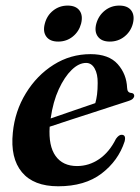

<svg xmlns="http://www.w3.org/2000/svg" viewBox="-20 -657 503 688"><path d="M426.5 -150Q404 -81 344 -35.2Q284 10.5 188.5 10.5Q100.5 10.5 58.5 -40Q16.5 -90.5 26 -182Q33.5 -259 72.8 -323Q112 -387 172.2 -425Q232.5 -463 304.5 -463Q370 -463 401.8 -427.2Q433.5 -391.5 435.5 -342Q436 -325 450 -324Q460.5 -323 461 -314Q461 -308.5 456.2 -303.5Q451.5 -298.5 438.5 -294.5Q423 -289.5 390 -278.8Q357 -268 315.5 -254.5Q274 -241 232.2 -227.5Q190.5 -214 158 -203Q153.5 -134 179.2 -98Q205 -62 256 -62Q299 -62 335.5 -87Q372 -112 395.5 -159.5Q406.5 -175 416.5 -174Q432.5 -173.5 426.5 -150ZM288.5 -431.5Q262.5 -431.5 236.8 -406.5Q211 -381.5 190.5 -337Q170 -292.5 161.5 -232.5Q200 -246 245.5 -261.5Q291 -277 321.5 -287.5Q325.5 -301 327.8 -318.8Q330 -336.5 330 -359.5Q330.5 -391.5 319.2 -411.5Q308 -431.5 288.5 -431.5ZM188.5 -508Q159 -508 146 -525.8Q133 -543.5 140.5 -572Q148 -601.5 170.5 -619.2Q193 -637 222.5 -637Q252 -637 265 -619.2Q278 -601.5 270.5 -572Q263 -544 240.8 -526Q218.5 -508 188.5 -508ZM373.5 -508Q344 -508 330.8 -525.8Q317.5 -543.5 325 -572Q333 -601 355.5 -619Q378 -637 407.5 -637Q437.5 -637 450.5 -619.2Q463.5 -601.5 456 -572Q448.5 -544 426 -526Q403.5 -508 373.5 -508Z"/></svg>

Font: Fraunces 72pt S000 SemiBold
Style: Italic
Weight: 600
Italic angle: -16°
Version: Version 1.000; ttfautohint (v1.8.3)